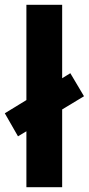

<svg xmlns="http://www.w3.org/2000/svg" viewBox="-32 -780 370 800"><path d="M78 0V-233L43 -212L-12 -308L78 -363V-760H227V-454L261 -475L318 -379L227 -324V0Z"/></svg>

Font: Noto Sans Medefaidrin
Style: Bold
Weight: 700
Designer: Dalton Maag Ltd
Foundry: Dalton Maag Ltd
Version: Version 1.002; ttfautohint (v1.8.4.7-5d5b)